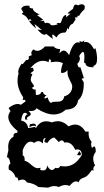

<svg xmlns="http://www.w3.org/2000/svg" viewBox="-20 -655 484 893"><path d="M204.1 217.8 158.7 214.8Q138.7 197.8 104.5 193.4Q98.6 180.2 85 180.2Q75.2 180.2 65.9 185.1L61.5 171.9L52.2 168.9Q44.4 143.6 21 133.8L20 123.5Q20 110.4 28.3 106.4Q23.9 76.7 13.7 76.7L11.7 77.1L19 43.9L18.1 28.3Q18.1 -5.9 42.5 -18.6V-22Q42.5 -37.6 60.5 -37.6L61.5 -45.9Q18.6 -81.5 18.6 -110.8Q18.6 -125 28.8 -137.7L20 -152.8Q44.4 -171.4 62 -171.4Q70.3 -171.4 77.1 -167.5L99.6 -184.1Q97.2 -190.9 91.3 -190.9L85.4 -189.5L87.9 -202.6Q61.5 -241.2 61.5 -279.8Q61.5 -298.3 66.4 -312.5L64.5 -320.8Q64.5 -334.5 80.6 -358.9L85.4 -356.4L102.1 -376.5L106 -376Q114.3 -376 114.3 -386.7L113.8 -393.1L127.9 -398.4L125.5 -407.7Q125.5 -416.5 135.3 -425.3Q145 -418.5 153.8 -418.5Q170.4 -418.5 189.5 -439H230Q237.8 -426.8 259.8 -426.8L256.3 -406.2Q266.6 -419.9 276.4 -419.9Q288.6 -419.9 301.3 -398.4Q318.8 -458 341.8 -458L350.6 -456.1L350.1 -464.4L360.4 -460L373.5 -466.8L369.6 -458.5L378.4 -460Q399.4 -460 417.5 -425.8L423.8 -431.2Q431.6 -402.8 431.6 -381.3Q431.6 -351.6 413.6 -348.1L415 -341.8Q377.9 -342.3 377.9 -360.4L371.1 -363.8L372.6 -390.1Q372.6 -413.6 365.7 -413.6Q359.9 -413.6 348.1 -394Q351.6 -389.2 351.6 -382.3Q351.6 -370.6 339.8 -358.4Q342.8 -341.3 350.1 -341.3L354 -342.3L370.1 -292L359.4 -288.6L369.6 -272V-264.6Q369.6 -210.9 343.3 -188.5Q336.9 -146 285.6 -145Q261.7 -122.6 229 -122.6Q194.3 -122.6 149.4 -151.4Q144 -138.7 124 -138.7L112.8 -139.6Q123 -129.9 123 -124Q123 -119.1 113.8 -113.8Q104.5 -108.4 104.5 -106Q104.5 -103 108.9 -99.6L97.7 -98.6L96.2 -106.9Q96.2 -117.2 107.9 -124Q101.6 -130.4 95.7 -130.4Q83.5 -130.4 78.1 -94.2Q106 -89.4 111.3 -59.1L142.6 -64.9L147 -59.1Q164.6 -90.8 194.8 -90.8Q209 -90.8 220.7 -85.9Q236.8 -91.3 247.6 -91.3Q274.9 -91.3 298.8 -67.4Q316.9 -75.7 329.1 -75.7Q357.4 -75.7 377 -43H392.6L392.1 -33.2Q392.1 -10.3 405.8 3.4L403.8 16.1Q403.8 25.4 408.2 33.2Q414.1 26.4 418 26.4Q425.3 26.4 425.3 51.3Q413.6 65.9 413.6 83Q413.6 98.1 422.4 114.7Q414.1 120.1 414.1 130.4L415 139.2L409.2 136.2Q406.2 136.2 403.3 140.6Q400.4 145 396.2 150.6Q392.1 156.2 385.7 162.1Q379.4 168 370.1 170.9Q348.1 178.2 346.2 192.9Q340.3 188.5 334 188.5Q319.8 188.5 303.7 209.5Q292 205.6 284.7 205.6Q269 205.6 253.9 214.8Q243.7 210.4 232.9 210.4Q219.2 210.4 204.1 217.8ZM217.3 -177.2Q221.2 -177.2 225.1 -181.2L257.3 -182.6Q276.4 -187 278.8 -207Q295.9 -211.4 305.9 -223.6Q315.9 -235.8 315.9 -252.4Q315.9 -259.8 312.5 -266.8Q309.1 -273.9 304.9 -281.7Q300.8 -289.6 297.4 -298.3Q293.9 -307.1 293.9 -318.4L294.4 -329.1Q283.2 -315.9 270 -315.9L263.7 -316.9Q263.7 -341.3 272.9 -360.4Q260.7 -368.2 240.2 -368.2L215.8 -365.7L217.3 -371.6Q217.3 -377.9 208.5 -379.4L206.1 -365.7Q193.8 -372.1 179.7 -372.1Q148.9 -372.1 120.6 -336.9L128.9 -340.3Q135.7 -340.3 136.7 -325.7L121.6 -314.5L130.9 -309.1Q123 -295.4 123 -284.2Q123 -276.9 130.4 -267.8Q137.7 -258.8 137.7 -254.9Q137.7 -249 127.4 -247.1Q134.8 -238.3 141.1 -238.3L145.5 -239.3L147 -213.9L152.3 -213.4Q167 -213.4 172.9 -227.1H180.2Q180.2 -215.8 196.8 -210.9Q187 -207 187 -200.2L187.5 -196.3L201.7 -201.7Q208.5 -177.2 217.3 -177.2ZM116.2 -63.5 119.1 -77.1 135.3 -80.1Q147.9 -80.1 147.9 -66.4Q144 -70.3 137.7 -70.3Q128.9 -70.3 116.2 -63.5ZM179.7 137.7Q198.2 137.7 199.2 114.7Q210 135.7 221.2 135.7Q229 135.7 237.3 125.5L246.1 127.4Q254.9 127.4 260.7 117.2L281.2 119.1Q329.1 119.1 360.4 65.9Q360.4 40 339.4 40L329.6 41.5Q314.5 7.3 288.1 7.3L279.8 8.3Q273.9 -2 267.1 -2Q260.3 -2 253.9 5.9L232.4 -15.6Q212.4 -11.2 201.2 9.3Q186 8.8 186 0.5L192.4 -13.2Q179.7 -13.2 179.7 4.9L180.2 12.7Q168.9 1.5 158.7 1.5Q148.9 1.5 139.2 9.8Q130.4 3.9 122.6 3.9Q100.6 3.9 85.4 43.9L85.9 67.9Q94.7 70.3 94.7 87.4V92.8Q107.4 95.2 125.2 111.3Q143.1 127.4 154.8 127.4L168.5 125.5L167 135.7ZM349.1 67.4 338.4 65.9 348.6 47.4Q356.4 56.6 356.4 62.5Q356.4 67.4 349.1 67.4ZM194.8 -497.6Q190.9 -493.2 186.5 -493.2Q174.8 -493.2 154.3 -517.6L174.3 -515.6L140.6 -543.5L147.5 -522.5Q116.2 -550.3 116.2 -557.1Q116.2 -559.1 119.1 -559.1L126.5 -557.6Q123.5 -565.9 119.6 -565.9Q115.7 -565.9 111.3 -560.5Q107.9 -578.6 81.1 -590.3L88.4 -597.7L78.6 -613.8Q84.5 -628.9 106 -628.9L117.7 -627.9L116.7 -624Q116.7 -616.2 132.8 -615.7Q134.3 -599.6 164.6 -587.9L152.3 -585L180.7 -563.5L165.5 -556.6L184.6 -558.6Q186 -547.4 192.4 -547.4L198.7 -549.3L212.4 -545.4Q213.4 -537.1 226.6 -537.1L250.5 -541L241.7 -543L250 -548.8L256.8 -547.4Q262.2 -547.4 264.2 -552.5Q266.1 -557.6 268.3 -564.2Q270.5 -570.8 274.4 -577.1Q278.3 -583.5 287.6 -585.9V-574.7L308.1 -591.8H294.9Q294.9 -596.7 319.8 -614.3Q323.2 -633.8 333 -633.8Q337.4 -633.8 342.8 -629.9Q352.5 -635.3 359.9 -635.3Q369.1 -635.3 374.5 -626.5L373 -611.8Q357.4 -599.1 348.1 -581.5H340.3L339.8 -574.2L328.1 -573.7L331.5 -564.5L318.8 -544.9Q302.7 -540.5 299.3 -518.1L292 -524.9V-522Q292 -512.2 283.2 -503.4H278.3Q254.4 -503.4 242.7 -480.5Q230.5 -494.1 225.6 -494.1Q222.7 -494.1 222.7 -489.3L225.6 -473.6Z"/></svg>

Font: Truetypewriter PolyglOTT
Style: Regular
Weight: 400
Designer: Sergey Beatoff a.k.a. Sam_T
Version: Version 3.76